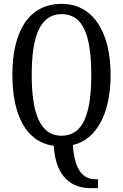

<svg xmlns="http://www.w3.org/2000/svg" viewBox="-20 -745 637 993"><path d="M446 228H487V182H474C412 182 366 140 357 5C482 -24 552 -162 552 -358C552 -580 461 -725 299 -725C127 -725 44 -580 44 -359C44 -151 114 -10 258 9C268 180 360 228 446 228ZM298 -43C187 -43 144 -160 144 -358C144 -557 187 -672 299 -672C412 -672 452 -557 452 -358C452 -160 412 -43 298 -43Z"/></svg>

Font: Noto Serif Sinhala ExtraCondensed
Style: Regular
Weight: 400
Width: 2
Designer: Jelle Bosma - Monotype Design Team
Foundry: Monotype Imaging Inc.
Version: Version 2.007